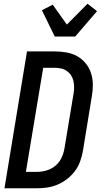

<svg xmlns="http://www.w3.org/2000/svg" viewBox="-20 -1011 541 1031"><path d="M4 0 125 -735H272Q304 -735 336 -729.5Q368 -724 394 -709.5Q420 -695 439.5 -671.5Q459 -648 468.5 -619Q478 -590 478.5 -558Q479 -526 473 -493L425 -199Q420 -171 410 -143.5Q400 -116 382 -92Q364 -68 340 -49.5Q316 -31 288.5 -19.5Q261 -8 233 -4Q205 0 177 0ZM119 -88H176Q193 -88 210.5 -91Q228 -94 245 -101Q262 -108 276.5 -120Q291 -132 301 -147Q311 -162 317 -179Q323 -196 326 -213L375 -508Q378 -526 378 -543.5Q378 -561 374 -577.5Q370 -594 361 -607.5Q352 -621 338 -630.5Q324 -640 307 -643.5Q290 -647 272 -647H212ZM274 -815 205 -956 263 -986 339 -879 450 -991 501 -951 384 -815Z"/></svg>

Font: Iosevka Semibold
Style: Italic
Weight: 600
Italic angle: -9°
Monospace: yes
Designer: Belleve Invis
Foundry: Belleve Invis
Version: Version 32.5.0; ttfautohint (v1.8.4)